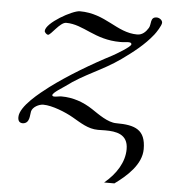

<svg xmlns="http://www.w3.org/2000/svg" viewBox="-49 -484 656 744"><g transform="rotate(5 279.0 -111.5)"><path d="M49.8 14.2C77.1 11.7 73.7 -19 77.1 -34.2C81.1 -51.8 105.5 -64.5 122.6 -64.5C157.2 -64.5 210 -43 239.7 -25.9C272.5 -7.3 302.7 14.2 341.8 14.2C352.1 14.2 358.9 13.7 370.1 13.7C411.6 13.7 459 20 459 79.1C459 129.9 428.7 177.7 383.3 215.3H423.3C469.2 182.1 524.9 133.3 524.9 73.2C524.9 -2 484.4 -17.6 410.2 -17.6C377 -17.6 339.4 -45.9 312 -64C275.9 -87.9 234.9 -102.5 189.9 -102.5C182.1 -102.5 170.9 -99.6 162.1 -99.6C158.2 -99.6 153.8 -100.6 153.8 -104.5C153.8 -114.3 192.9 -137.2 201.2 -143.6C269.5 -195.3 337.9 -216.8 409.2 -267.6C452.6 -298.8 494.1 -330.6 527.3 -372.6C534.7 -381.8 553.2 -410.2 553.2 -420.9C553.2 -431.2 541 -439.5 530.8 -439.5C503.9 -439.5 513.2 -411.1 503.9 -396.5C494.1 -380.4 480.5 -367.2 460.9 -367.2C380.4 -367.2 333.5 -437.5 231.9 -437.5C203.6 -437.5 103 -381.3 103 -349.6C103 -344.2 111.8 -335.9 116.7 -335.9C127.9 -335.9 159.2 -388.2 183.1 -388.2C251.5 -388.2 297.4 -332.5 397.9 -332.5C412.1 -332.5 419.4 -334.5 428.2 -334.5C433.6 -334.5 441.9 -334.5 441.9 -327.1C441.9 -317.4 384.8 -284.2 372.1 -277.3C296.4 -238.3 205.6 -184.1 139.2 -134.3C106 -108.9 30.3 -50.8 30.3 -8.3C30.3 5.9 35.6 14.2 49.8 14.2Z"/></g></svg>

Font: Cardo
Style: Italic
Weight: 400
Designer: David J. Perry
Foundry: David J. Perry
Version: Version 0.99